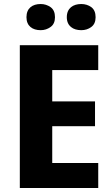

<svg xmlns="http://www.w3.org/2000/svg" viewBox="-20 -940 561 960"><path d="M471.2 -125H241.2V-309.1H455.1V-433.1H241.2V-589.8H471.2V-713.9H79.1V0H471.2ZM112.3 -854C112.3 -809.6 142.6 -789.1 183.1 -789.1C201.7 -789.1 218.3 -794.4 232.9 -805.2C247.6 -815.4 254.9 -832 254.9 -854C254.9 -877 247.6 -893.6 232.9 -904.3C218.3 -914.6 201.7 -919.9 183.1 -919.9C142.6 -919.9 112.3 -899.4 112.3 -854ZM314 -854C314 -809.6 345.7 -789.1 386.2 -789.1C405.3 -789.1 422.4 -794.4 436.5 -805.2C450.7 -815.4 458 -832 458 -854C458 -877 450.7 -893.6 436.5 -904.3C422.4 -914.6 405.3 -919.9 386.2 -919.9C345.7 -919.9 314 -899.4 314 -854Z"/></svg>

Font: Avrile Sans
Style: Bold
Weight: 700
Designer: Monotype Design Team, Google (font), Stefan Peev (BGR Cyrillic), Cristiano Sobral (main changes)
Foundry: The Avrile Sans Project Authors
Version: Version 3.110